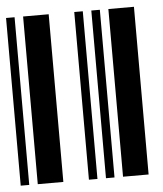

<svg xmlns="http://www.w3.org/2000/svg" viewBox="-46 -631 573 673"><g transform="rotate(-5 240.0 -295.0)"><path d="M0 0V-590H30V0ZM60 0V-590H150V0ZM240 0V-590H270V0ZM300 0V-590H330V0ZM360 0V-590H450V0Z"/></g></svg>

Font: Libre Barcode 39 Extended
Style: Regular
Weight: 400
Version: Version 1.005; ttfautohint (v1.8.3)